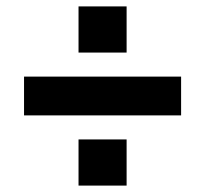

<svg xmlns="http://www.w3.org/2000/svg" viewBox="-20 -650 640 599"><path d="M55 -290V-411H545V-290ZM225 -71V-215H375V-71ZM225 -486V-630H375V-486Z"/></svg>

Font: SUSE ExtraBold
Style: Regular
Weight: 800
Designer: Rene Bieder
Foundry: SUSE
Version: Version 1.000